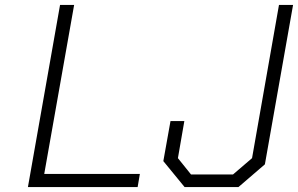

<svg xmlns="http://www.w3.org/2000/svg" viewBox="-20 -757 1206 777"><path d="M945 0H727L641 -105L670 -267H726L700 -117L753 -51H923L1000 -117L1109 -737H1166L1052 -92ZM93 0 223 -737H280L159 -53H546L537 0Z"/></svg>

Font: Tomorrow Light
Style: Italic
Weight: 300
Italic angle: -10°
Designer: Tony de Marco, Monica Rizzolli
Foundry: Just in Type
Version: Version 2.002